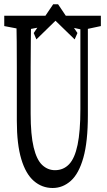

<svg xmlns="http://www.w3.org/2000/svg" viewBox="-31 -891 511 916"><path d="M220.2 5.9Q169.4 5.9 130.6 -27.6Q91.8 -61 70.6 -131.8Q49.3 -202.6 49.3 -314V-444.3Q49.3 -506.8 49.3 -568.4Q49.3 -629.9 48.8 -692.4Q48.3 -754.9 46.9 -815.9H117.7Q116.7 -755.9 116 -694.1Q115.2 -632.3 115.2 -569.8Q115.2 -507.3 115.2 -444.3V-349.1Q115.2 -247.6 129.6 -188Q144 -128.4 170.4 -103.8Q196.8 -79.1 231.4 -79.1Q271.5 -79.1 298.6 -107.4Q325.7 -135.7 339.1 -200Q352.5 -264.2 352.5 -370.1V-815.9H388.2V-340.8Q388.2 -214.8 366.7 -138.7Q345.2 -62.5 306.9 -28.3Q268.6 5.9 220.2 5.9ZM-10.7 -766.6V-815.9H188.5V-766.6L95.7 -749H81.5ZM280.8 -766.6V-815.9H450.2V-766.6L372.6 -750H358.4ZM246.1 -870.6 338.4 -733.4 325.2 -703.1 204.1 -820.8H263.2L142.6 -703.1L129.9 -733.4L222.7 -870.6Z"/></svg>

Font: Scarab Serif
Style: Condensed
Weight: 400
Designer: John Roberts
Foundry: Scarab
Version: 1.0